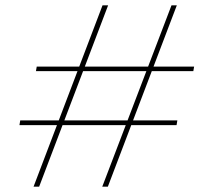

<svg xmlns="http://www.w3.org/2000/svg" viewBox="-20 -701 771 721"><path d="M364 0 624 -681H644L385 0ZM106 0 365 -681H386L127 0ZM53 -231 56 -249H646L643 -231ZM115 -434 118 -451H709L706 -434Z"/></svg>

Font: DM Sans 12pt Thin
Style: Italic
Weight: 250
Italic angle: -10°
Version: Version 4.004;gftools[0.9.30]